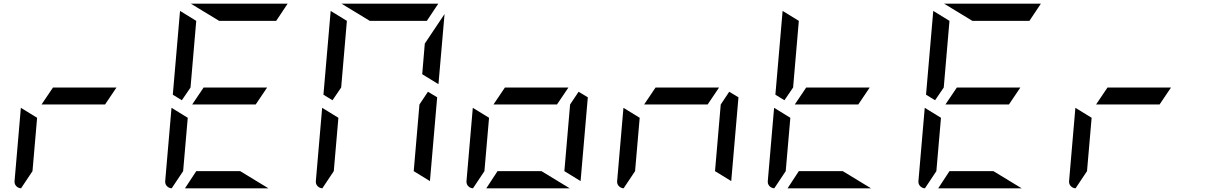

<svg xmlns="http://www.w3.org/2000/svg" viewBox="-20 -1020 6568 1040"><path d="M205 -454 267 -546H611L549 -454ZM94 0Q78 -1 67.5 -12.5Q57 -24 59 -41L93 -436L181 -382L156 -93Z M1021 -454 1083 -546H1427L1365 -454ZM1012 -546 965 -477 916 -507 955 -959V-961L1043 -907ZM1167 -907 1014 -1000H1536H1538L1476 -907ZM1434 0H982L1043 -93H1281ZM910 0Q894 -1 883.5 -12.5Q873 -24 875 -41L909 -436L997 -382L972 -93Z M2355 -564 2267 -618 2281 -784 2388 -944ZM1828 -546 1781 -477 1732 -507 1771 -959V-961L1859 -907ZM1983 -907 1830 -1000H2352H2354L2292 -907ZM1726 0Q1710 -1 1699.5 -12.5Q1689 -24 1691 -41L1725 -436L1813 -382L1788 -93ZM2348 -493 2309 -41V-39L2221 -93L2252 -454L2298 -523Z M2653 -454 2715 -546H3059L2997 -454ZM3066 0H2614L2675 -93H2913ZM2542 0Q2526 -1 2515.5 -12.5Q2505 -24 2507 -41L2541 -436L2629 -382L2604 -93ZM3164 -493 3125 -41V-39L3037 -93L3068 -454L3114 -523Z M3469 -454 3531 -546H3875L3813 -454ZM3358 0Q3342 -1 3331.5 -12.5Q3321 -24 3323 -41L3357 -436L3445 -382L3420 -93ZM3980 -493 3941 -41V-39L3853 -93L3884 -454L3930 -523Z M4285 -454 4347 -546H4691L4629 -454ZM4276 -546 4229 -477 4180 -507 4219 -959V-961L4307 -907ZM4698 0H4246L4307 -93H4545ZM4174 0Q4158 -1 4147.5 -12.5Q4137 -24 4139 -41L4173 -436L4261 -382L4236 -93Z M5101 -454 5163 -546H5507L5445 -454ZM5092 -546 5045 -477 4996 -507 5035 -959V-961L5123 -907ZM5247 -907 5094 -1000H5616H5618L5556 -907ZM5514 0H5062L5123 -93H5361ZM4990 0Q4974 -1 4963.5 -12.5Q4953 -24 4955 -41L4989 -436L5077 -382L5052 -93Z M5917 -454 5979 -546H6323L6261 -454ZM5806 0Q5790 -1 5779.5 -12.5Q5769 -24 5771 -41L5805 -436L5893 -382L5868 -93Z"/></svg>

Font: DSEG7 Modern Mini
Style: Italic
Weight: 400
Italic angle: -5°
Designer: Keshikan(Twitter:@keshinomi_88pro)
Version: Version 0.46